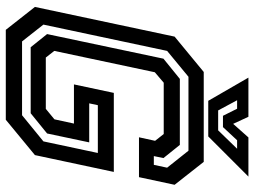

<svg xmlns="http://www.w3.org/2000/svg" viewBox="-130 -768 898 679"><g transform="rotate(90 319.5 -429.0)"><path d="M86 0 5 -103 110 -597 235 -700H553L634 -597L607 -471H466L478.5 -528L454.5 -558.5H273L236 -527L160.5 -171.5L184 -141.5H365.5L402.5 -172L417.5 -241H279L309 -382H588.5L529 -103L404 0ZM127 -57.5H388L480.5 -133L521.5 -325.5H352.5L346 -295H484L452.5 -146L381 -88H147.5L101 -146L188 -557.5L259.5 -615.5H493L539.5 -557.5L532.5 -523.5H563.5L573.5 -570.5L513.5 -646H252L160.5 -570.5L67.5 -133ZM337 -716 255 -858H393.5L418.5 -804L466.5 -858H605L463 -716ZM371 -751H441.5L506.5 -818H476.5L430 -768H390L365 -818H335Z"/></g></svg>

Font: Tourney Thin SemiBold
Style: Italic
Weight: 600
Italic angle: -12°
Version: Version 1.015